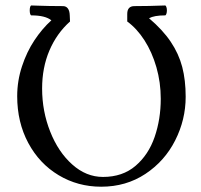

<svg xmlns="http://www.w3.org/2000/svg" viewBox="-20 -686 753 719"><path d="M44.4 -325.7Q44.4 -383.3 62.3 -437.5Q80.1 -491.7 109.1 -535.4Q138.2 -579.1 172.4 -609.9Q149.4 -628.4 97.7 -628.4Q94.7 -628.4 93 -633.8Q91.3 -639.2 91.3 -647Q91.3 -654.8 93 -660.2Q94.7 -665.5 97.7 -665.5L127.4 -664.6Q142.6 -664.1 164.6 -663.6Q186.5 -663.1 215.8 -663.1Q227.5 -663.1 234.1 -654.3Q240.7 -645.5 241.2 -628.4L242.2 -605.5Q192.4 -561 165 -496.8Q137.7 -432.6 137.7 -354.5Q137.7 -269.5 168 -193.1Q198.2 -116.7 250.5 -70.1Q302.7 -23.4 365.7 -23.4Q439 -23.4 487.5 -64.9Q536.1 -106.4 559.1 -173.1Q582 -239.7 582 -315.9Q582 -377.4 565.7 -434.3Q549.3 -491.2 520.8 -535.4Q492.2 -579.6 456.5 -605.5V-633.8Q456.5 -663.1 483.4 -663.1Q534.7 -663.1 598.1 -665.5Q601.1 -665.5 603 -659.9Q605 -654.3 605 -647Q605 -639.6 603 -634Q601.1 -628.4 598.1 -628.4Q557.6 -628.4 538.1 -617.7Q589.4 -574.2 619.4 -529.5Q649.4 -484.9 662.4 -435.3Q675.3 -385.7 675.3 -323.7Q675.3 -237.8 636 -160.2Q596.7 -82.5 524.4 -34.7Q452.1 13.2 358.9 13.2Q271.5 13.2 199.5 -30Q127.4 -73.2 85.9 -150.6Q44.4 -228 44.4 -325.7Z"/></svg>

Font: JuniusX
Style: Regular
Weight: 400
Designer: Peter S. Baker
Foundry: Briery Creek Software
Version: Version 1.004